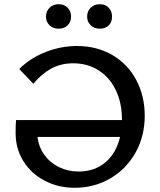

<svg xmlns="http://www.w3.org/2000/svg" viewBox="-20 -883 758 910"><path d="M198 -804Q198 -830 215 -846.5Q232 -863 258 -863Q284 -863 300.5 -846.5Q317 -830 317 -804Q317 -779 300.5 -763Q284 -747 258 -747Q232 -747 215 -763Q198 -779 198 -804ZM393 -804Q393 -830 410 -846.5Q427 -863 453 -863Q479 -863 495 -846.5Q511 -830 511 -804Q511 -778 495 -762.5Q479 -747 453 -747Q427 -747 410 -763Q393 -779 393 -804ZM666 -334Q666 -238 622.5 -160Q579 -82 503 -37.5Q427 7 334 7Q256 7 192 -26.5Q128 -60 91 -119Q54 -178 54 -252Q54 -293 56 -314H558V-317Q558 -395 529 -455.5Q500 -516 447.5 -549.5Q395 -583 327 -583Q269 -583 223 -558Q177 -533 138 -486L71 -556Q125 -609 197.5 -637Q270 -665 344 -665Q440 -665 513.5 -621.5Q587 -578 626.5 -502.5Q666 -427 666 -334ZM549 -234H158Q163 -187 190 -149.5Q217 -112 259.5 -91Q302 -70 352 -70Q428 -70 479.5 -113.5Q531 -157 549 -234Z"/></svg>

Font: Ysabeau Infant Semibold
Style: Regular
Weight: 600
Designer: Christian Thalmann (Catharsis Fonts)
Version: Version 0.003